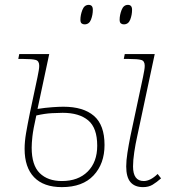

<svg xmlns="http://www.w3.org/2000/svg" viewBox="-20 -758 720 788"><path d="M567 10Q533 10 515.5 -10.5Q498 -31 498 -75Q498 -99 503 -131Q508 -163 515 -198L567 -442Q570 -457 572 -468.5Q574 -480 574 -488Q574 -508 559.5 -512Q545 -516 510 -516H488L492 -536H615L543 -198Q536 -167 531 -133.5Q526 -100 526 -75Q526 -15 570 -15Q597 -15 627 -44L641 -26Q623 -10 606.5 0Q590 10 567 10ZM234 10Q159 10 120 -30.5Q81 -71 81 -147Q81 -177 87 -212Q93 -247 103 -296L134 -442Q137 -457 139 -468.5Q141 -480 141 -488Q141 -508 126.5 -512Q112 -516 77 -516H55L59 -536H182L134 -311Q166 -316 194.5 -318Q223 -320 240 -320Q322 -320 365.5 -282.5Q409 -245 409 -163Q409 -86 364 -38Q319 10 234 10ZM234 -15Q301 -15 340 -54Q379 -93 379 -160Q379 -233 342 -264Q305 -295 237 -295Q221 -295 192.5 -293.5Q164 -292 129 -284Q116 -226 113 -198Q110 -170 110 -152Q110 -80 143 -47.5Q176 -15 234 -15ZM488 -658Q481 -658 476 -662Q471 -666 471 -677Q471 -696 479 -717Q487 -738 505 -738Q522 -738 522 -718Q522 -697 514.5 -677.5Q507 -658 488 -658ZM327 -658Q320 -658 315 -662Q310 -666 310 -677Q310 -696 318 -717Q326 -738 344 -738Q361 -738 361 -718Q361 -697 353.5 -677.5Q346 -658 327 -658Z"/></svg>

Font: Noto Serif Thin
Style: Italic
Weight: 100
Italic angle: -12°
Designer: Monotype Design Team
Foundry: Monotype Imaging Inc.
Version: Version 2.014; ttfautohint (v1.8.4.7-5d5b)